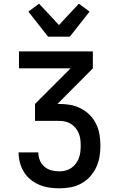

<svg xmlns="http://www.w3.org/2000/svg" viewBox="-20 -1014 640 1042"><path d="M303 8Q275 8 247.5 4Q220 0 194.5 -10.5Q169 -21 147 -38.5Q125 -56 110.5 -79.5Q96 -103 88.5 -130Q81 -157 81 -185V-187H188V-186Q188 -164 196.5 -143.5Q205 -123 221.5 -109Q238 -95 259.5 -89.5Q281 -84 303 -84Q320 -84 336.5 -88.5Q353 -93 367 -102.5Q381 -112 391.5 -126Q402 -140 408 -156Q414 -172 416 -189Q418 -206 418 -224Q418 -241 416 -257.5Q414 -274 407.5 -290Q401 -306 390 -319.5Q379 -333 364.5 -342Q350 -351 333.5 -354.5Q317 -358 300 -358H170V-450L363 -643H83V-735H484V-643L292 -450H300Q330 -450 360 -445Q390 -440 417.5 -426Q445 -412 466.5 -390.5Q488 -369 501.5 -341.5Q515 -314 520 -284Q525 -254 525 -223Q525 -193 520 -163Q515 -133 502 -105.5Q489 -78 468 -55Q447 -32 420 -17.5Q393 -3 363 2.5Q333 8 303 8ZM241 -815 134 -951 192 -994 300 -878 408 -994 466 -951 359 -815Z"/></svg>

Font: Iosevka Semibold Extended
Style: Regular
Weight: 600
Width: 7
Monospace: yes
Designer: Belleve Invis
Foundry: Belleve Invis
Version: Version 32.5.0; ttfautohint (v1.8.4)